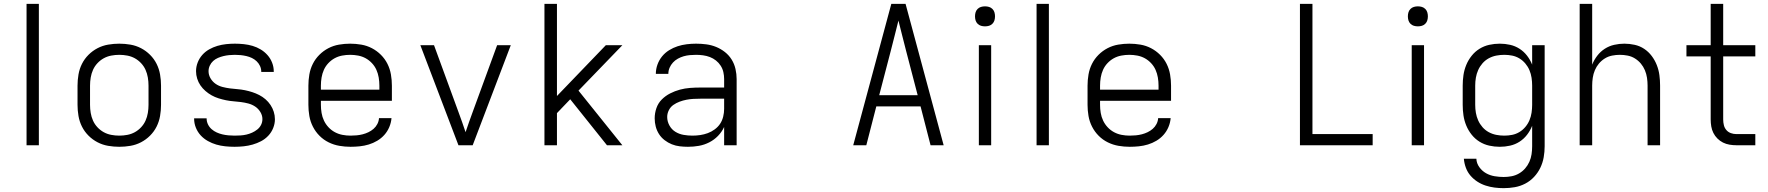

<svg xmlns="http://www.w3.org/2000/svg" viewBox="-20 -755 9190 998"><path d="M118 0V-735H182V0Z M600 8Q571 8 542 3Q513 -2 487 -15.5Q461 -29 440 -50Q419 -71 406 -97Q393 -123 388 -152Q383 -181 383 -210V-310Q383 -339 388 -368Q393 -397 406 -423Q419 -449 440 -470Q461 -491 487 -504.5Q513 -518 542 -523Q571 -528 600 -528Q629 -528 658 -523Q687 -518 713 -504.5Q739 -491 760 -470Q781 -449 794 -423Q807 -397 812 -368Q817 -339 817 -310V-210Q817 -181 812 -152Q807 -123 794 -97Q781 -71 760 -50Q739 -29 713 -15.5Q687 -2 658 3Q629 8 600 8ZM600 -50Q621 -50 642 -54Q663 -58 681 -68Q699 -78 713.5 -93.5Q728 -109 736.5 -128Q745 -147 748.5 -168Q752 -189 752 -210V-310Q752 -331 748.5 -352Q745 -373 736.5 -392Q728 -411 713.5 -426.5Q699 -442 681 -452Q663 -462 642 -466Q621 -470 600 -470Q579 -470 558 -466Q537 -462 519 -452Q501 -442 486.5 -426.5Q472 -411 463.5 -392Q455 -373 451.5 -352Q448 -331 448 -310V-210Q448 -189 451.5 -168Q455 -147 463.5 -128Q472 -109 486.5 -93.5Q501 -78 519 -68Q537 -58 558 -54Q579 -50 600 -50Z M1199 8Q1175 8 1151 5.5Q1127 3 1104.5 -3.5Q1082 -10 1060.5 -22Q1039 -34 1023 -51.5Q1007 -69 998 -91.5Q989 -114 989 -138V-140H1054V-139Q1054 -123 1061 -108.5Q1068 -94 1080 -83.5Q1092 -73 1106.5 -66.5Q1121 -60 1136 -56.5Q1151 -53 1167 -51.5Q1183 -50 1199 -50Q1214 -50 1230 -51Q1246 -52 1261 -55.5Q1276 -59 1290.5 -65.5Q1305 -72 1317.5 -82Q1330 -92 1337 -106Q1344 -120 1344 -136Q1344 -155 1333.5 -172.5Q1323 -190 1306.5 -201Q1290 -212 1271 -217Q1252 -222 1232.5 -224.5Q1213 -227 1193.5 -228.5Q1174 -230 1154.5 -234Q1135 -238 1116 -244Q1097 -250 1080 -259.5Q1063 -269 1048 -282Q1033 -295 1022 -311Q1011 -327 1005 -346Q999 -365 999 -385Q999 -408 1007.5 -430Q1016 -452 1031.5 -469.5Q1047 -487 1067.5 -498.5Q1088 -510 1110 -516.5Q1132 -523 1155 -525.5Q1178 -528 1201 -528Q1224 -528 1247.5 -525.5Q1271 -523 1293 -516.5Q1315 -510 1335 -498Q1355 -486 1370.5 -468.5Q1386 -451 1394.5 -429Q1403 -407 1403 -384V-381H1338V-383Q1338 -398 1331.5 -412Q1325 -426 1314 -436.5Q1303 -447 1289.5 -453.5Q1276 -460 1261 -463.5Q1246 -467 1231 -468.5Q1216 -470 1201 -470Q1186 -470 1171 -468.5Q1156 -467 1141.5 -463.5Q1127 -460 1113 -454Q1099 -448 1088 -438Q1077 -428 1070.5 -414Q1064 -400 1064 -385Q1064 -365 1074.5 -347.5Q1085 -330 1101 -319Q1117 -308 1136.5 -303Q1156 -298 1175.5 -295.5Q1195 -293 1214.5 -291.5Q1234 -290 1253.5 -286Q1273 -282 1291.5 -276Q1310 -270 1327.5 -261Q1345 -252 1360 -239Q1375 -226 1386 -209.5Q1397 -193 1403 -174Q1409 -155 1409 -135Q1409 -112 1400 -89.5Q1391 -67 1374.5 -49.5Q1358 -32 1337 -21Q1316 -10 1293 -3.5Q1270 3 1246.5 5.5Q1223 8 1199 8Z M1802 8Q1773 8 1744 3Q1715 -2 1688.5 -15Q1662 -28 1641 -49Q1620 -70 1606.5 -96.5Q1593 -123 1588 -152Q1583 -181 1583 -210V-310Q1583 -339 1588 -368Q1593 -397 1606 -423Q1619 -449 1640 -470Q1661 -491 1687 -504.5Q1713 -518 1742 -523Q1771 -528 1800 -528Q1829 -528 1858 -523Q1887 -518 1913 -504.5Q1939 -491 1960 -470Q1981 -449 1994 -423Q2007 -397 2012 -368Q2017 -339 2017 -310V-231H1648V-210Q1648 -189 1651.5 -168Q1655 -147 1664 -128Q1673 -109 1687.5 -93.5Q1702 -78 1720.5 -68Q1739 -58 1760 -54Q1781 -50 1802 -50Q1818 -50 1834 -51.5Q1850 -53 1865.5 -57Q1881 -61 1895.5 -68Q1910 -75 1922 -85.5Q1934 -96 1941.5 -110.5Q1949 -125 1950 -141H2015Q2013 -117 2003.5 -94.5Q1994 -72 1978 -54Q1962 -36 1941 -23.5Q1920 -11 1897 -4Q1874 3 1850 5.5Q1826 8 1802 8ZM1952 -289V-310Q1952 -331 1948.5 -352Q1945 -373 1936.5 -392Q1928 -411 1913.5 -426.5Q1899 -442 1881 -452Q1863 -462 1842 -466Q1821 -470 1800 -470Q1779 -470 1758 -466Q1737 -462 1719 -452Q1701 -442 1686.5 -426.5Q1672 -411 1663.5 -392Q1655 -373 1651.5 -352Q1648 -331 1648 -310V-289Z M2363 0 2165 -520H2236L2363 -173Q2373 -147 2382 -120.5Q2391 -94 2400 -68Q2409 -94 2418 -120.5Q2427 -147 2437 -173L2564 -520H2635L2437 0Z M2810 0V-735H2875V-256L3129 -520H3215L2987 -284L3215 0H3135L2944 -239L2875 -167V0Z M3556 8Q3535 8 3513.5 5.5Q3492 3 3472 -5Q3452 -13 3434.5 -26.5Q3417 -40 3405.5 -58Q3394 -76 3388.5 -97Q3383 -118 3383 -140Q3383 -167 3392 -193Q3401 -219 3420 -238Q3439 -257 3463.5 -269.5Q3488 -282 3514 -289Q3540 -296 3567 -298Q3594 -300 3621 -300H3744V-344Q3744 -362 3740 -380Q3736 -398 3726 -413.5Q3716 -429 3701.5 -440.5Q3687 -452 3670 -458.5Q3653 -465 3634.5 -467.5Q3616 -470 3598 -470Q3582 -470 3565.5 -468.5Q3549 -467 3533.5 -462.5Q3518 -458 3503.5 -450Q3489 -442 3478 -430Q3467 -418 3460.5 -403Q3454 -388 3454 -371H3389Q3389 -396 3397.5 -419.5Q3406 -443 3421.5 -462Q3437 -481 3458 -494Q3479 -507 3502 -514.5Q3525 -522 3549.5 -525Q3574 -528 3598 -528Q3625 -528 3651.5 -524.5Q3678 -521 3702.5 -511Q3727 -501 3748 -484.5Q3769 -468 3783 -445.5Q3797 -423 3803 -396.5Q3809 -370 3809 -344V0H3744V-95Q3732 -69 3712 -48.5Q3692 -28 3666.5 -15Q3641 -2 3613 3Q3585 8 3556 8ZM3579 -50Q3600 -50 3620 -53Q3640 -56 3659 -63Q3678 -70 3695 -82.5Q3712 -95 3723 -111.5Q3734 -128 3739 -148.5Q3744 -169 3744 -189V-242H3621Q3602 -242 3584 -241Q3566 -240 3548 -236.5Q3530 -233 3512.5 -226.5Q3495 -220 3480 -209.5Q3465 -199 3456.5 -182Q3448 -165 3448 -147Q3448 -124 3459.5 -103Q3471 -82 3490.5 -70Q3510 -58 3533 -54Q3556 -50 3579 -50Z M4415 0 4613 -735H4687L4885 0H4817L4765 -202H4535L4483 0ZM4550 -260H4750L4690 -490Q4680 -529 4670 -568.5Q4660 -608 4650 -648Q4640 -608 4630 -568.5Q4620 -529 4610 -490Z M5068 0V-520H5132V0ZM5100 -618Q5089 -618 5079 -621Q5069 -624 5061.5 -631.5Q5054 -639 5051 -649Q5048 -659 5048 -670Q5048 -681 5051 -691Q5054 -701 5061.5 -708.5Q5069 -716 5079 -719Q5089 -722 5100 -722Q5111 -722 5121 -719Q5131 -716 5138.5 -708.5Q5146 -701 5149 -691Q5152 -681 5152 -670Q5152 -659 5149 -649Q5146 -639 5138.5 -631.5Q5131 -624 5121 -621Q5111 -618 5100 -618Z M5368 0V-735H5432V0Z M5852 8Q5823 8 5794 3Q5765 -2 5738.5 -15Q5712 -28 5691 -49Q5670 -70 5656.5 -96.5Q5643 -123 5638 -152Q5633 -181 5633 -210V-310Q5633 -339 5638 -368Q5643 -397 5656 -423Q5669 -449 5690 -470Q5711 -491 5737 -504.5Q5763 -518 5792 -523Q5821 -528 5850 -528Q5879 -528 5908 -523Q5937 -518 5963 -504.5Q5989 -491 6010 -470Q6031 -449 6044 -423Q6057 -397 6062 -368Q6067 -339 6067 -310V-231H5698V-210Q5698 -189 5701.5 -168Q5705 -147 5714 -128Q5723 -109 5737.5 -93.5Q5752 -78 5770.5 -68Q5789 -58 5810 -54Q5831 -50 5852 -50Q5868 -50 5884 -51.5Q5900 -53 5915.5 -57Q5931 -61 5945.5 -68Q5960 -75 5972 -85.5Q5984 -96 5991.5 -110.5Q5999 -125 6000 -141H6065Q6063 -117 6053.5 -94.5Q6044 -72 6028 -54Q6012 -36 5991 -23.5Q5970 -11 5947 -4Q5924 3 5900 5.5Q5876 8 5852 8ZM6002 -289V-310Q6002 -331 5998.5 -352Q5995 -373 5986.5 -392Q5978 -411 5963.5 -426.5Q5949 -442 5931 -452Q5913 -462 5892 -466Q5871 -470 5850 -470Q5829 -470 5808 -466Q5787 -462 5769 -452Q5751 -442 5736.5 -426.5Q5722 -411 5713.5 -392Q5705 -373 5701.5 -352Q5698 -331 5698 -310V-289Z M6737 0V-735H6802V-58H7115V0Z M7318 0V-520H7382V0ZM7350 -618Q7339 -618 7329 -621Q7319 -624 7311.5 -631.5Q7304 -639 7301 -649Q7298 -659 7298 -670Q7298 -681 7301 -691Q7304 -701 7311.5 -708.5Q7319 -716 7329 -719Q7339 -722 7350 -722Q7361 -722 7371 -719Q7381 -716 7388.5 -708.5Q7396 -701 7399 -691Q7402 -681 7402 -670Q7402 -659 7399 -649Q7396 -639 7388.5 -631.5Q7381 -624 7371 -621Q7361 -618 7350 -618Z M7796 223Q7772 223 7748.5 220Q7725 217 7702 209.5Q7679 202 7659 189Q7639 176 7623.5 158Q7608 140 7599.5 117Q7591 94 7589 70H7654Q7655 94 7669.5 114Q7684 134 7704.5 145.5Q7725 157 7749 161Q7773 165 7796 165Q7817 165 7837.5 161Q7858 157 7876 146.5Q7894 136 7907.5 120.5Q7921 105 7929.5 86Q7938 67 7941 46.5Q7944 26 7944 5V-101Q7934 -76 7917.5 -54.5Q7901 -33 7878.5 -18.5Q7856 -4 7829.5 2Q7803 8 7776 8Q7748 8 7721 2Q7694 -4 7670.5 -18.5Q7647 -33 7629.5 -55Q7612 -77 7601.5 -102.5Q7591 -128 7587 -155Q7583 -182 7583 -210V-310Q7583 -338 7587 -365Q7591 -392 7601.5 -417.5Q7612 -443 7629.5 -465Q7647 -487 7670.5 -501.5Q7694 -516 7721 -522Q7748 -528 7776 -528Q7803 -528 7829.5 -522Q7856 -516 7878.5 -501.5Q7901 -487 7917.5 -465.5Q7934 -444 7944 -419V-520H8009V5Q8009 34 8004 62.5Q7999 91 7986.5 117Q7974 143 7954 164.5Q7934 186 7908 199.5Q7882 213 7853.5 218Q7825 223 7796 223ZM7799 -50Q7820 -50 7840 -54Q7860 -58 7877.5 -68.5Q7895 -79 7908.5 -95Q7922 -111 7930 -130Q7938 -149 7941 -169.5Q7944 -190 7944 -210V-310Q7944 -330 7941 -350.5Q7938 -371 7930 -390Q7922 -409 7908.5 -425Q7895 -441 7877.5 -451.5Q7860 -462 7840 -466Q7820 -470 7799 -470Q7778 -470 7757.5 -466Q7737 -462 7718.5 -452Q7700 -442 7686 -426Q7672 -410 7663.5 -391Q7655 -372 7651.5 -351.5Q7648 -331 7648 -310V-210Q7648 -189 7651.5 -168.5Q7655 -148 7663.5 -129Q7672 -110 7686 -94Q7700 -78 7718.5 -68Q7737 -58 7757.5 -54Q7778 -50 7799 -50Z M8191 0V-735H8256V-419Q8266 -444 8282.5 -465.5Q8299 -487 8321.5 -501.5Q8344 -516 8370.5 -522Q8397 -528 8423 -528Q8450 -528 8477 -522Q8504 -516 8526.5 -501Q8549 -486 8565.5 -464Q8582 -442 8592 -416.5Q8602 -391 8605.5 -364Q8609 -337 8609 -310V0H8544V-310Q8544 -330 8541 -350.5Q8538 -371 8530 -390Q8522 -409 8509 -424.5Q8496 -440 8478.5 -451Q8461 -462 8440.5 -466Q8420 -470 8400 -470Q8380 -470 8359.5 -466Q8339 -462 8321.5 -451Q8304 -440 8291 -424.5Q8278 -409 8270 -390Q8262 -371 8259 -350.5Q8256 -330 8256 -310V0Z M9006 0Q8988 0 8970 -3Q8952 -6 8936 -14Q8920 -22 8907 -35Q8894 -48 8886 -64Q8878 -80 8875 -98Q8872 -116 8872 -134V-462H8746V-520H8872V-735H8937V-520H9104V-462H8937V-134Q8937 -119 8940.5 -104.5Q8944 -90 8953.5 -79Q8963 -68 8977 -63Q8991 -58 9006 -58H9104V0Z"/></svg>

Font: Iosevka Aile Light
Style: Regular
Weight: 300
Designer: Belleve Invis
Foundry: Belleve Invis
Version: Version 27.3.5; ttfautohint (v1.8.4)